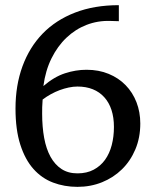

<svg xmlns="http://www.w3.org/2000/svg" viewBox="-20 -707 603 743"><path d="M420.9 -215.8Q420.9 -252.4 411.4 -281.5Q401.9 -310.5 383.5 -330.8Q365.2 -351.1 339.1 -361.6Q313 -372.1 279.8 -372.1Q263.7 -372.1 246.1 -368.4Q228.5 -364.7 210.9 -358.2Q193.4 -351.6 176.5 -342.3Q159.7 -333 145 -321.8Q143.6 -306.2 143.3 -292.2Q143.1 -278.3 143.1 -267.1Q143.1 -215.8 150.9 -173.3Q158.7 -130.9 175.5 -100.3Q192.4 -69.8 218 -53Q243.7 -36.1 279.8 -36.1Q315.9 -36.1 342.5 -50.3Q369.1 -64.5 386.5 -88.6Q403.8 -112.8 412.4 -145.5Q420.9 -178.2 420.9 -215.8ZM522.9 -229Q522.9 -174.3 503.9 -129.2Q484.9 -84 451.9 -51.8Q418.9 -19.5 374.8 -1.7Q330.6 16.1 279.8 16.1Q229 16.1 185.3 -0.5Q141.6 -17.1 109.4 -53.2Q77.1 -89.4 58.6 -147.2Q40 -205.1 40 -287.1Q40 -376.5 66.9 -450.2Q93.8 -523.9 144.8 -576.7Q195.8 -629.4 270.3 -658.2Q344.7 -687 439.9 -687V-625L405.8 -626Q357.9 -627.4 314.7 -610.6Q271.5 -593.8 237.1 -561Q202.6 -528.3 179.2 -481Q155.8 -433.6 147.9 -374Q189.5 -409.7 231.2 -423.3Q272.9 -437 314.9 -437Q362.3 -437 400.6 -421.1Q439 -405.3 466.1 -377.4Q493.2 -349.6 508.1 -311.5Q522.9 -273.4 522.9 -229Z"/></svg>

Font: BabelStone Ogham Pictish
Style: Bold Italic
Weight: 700
Italic angle: -30°
Designer: Andrew West
Foundry: BabelStone
Version: Version 1.02 March 14, 2022